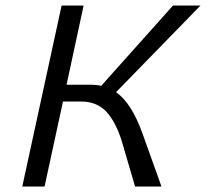

<svg xmlns="http://www.w3.org/2000/svg" viewBox="-20 -678 749 698"><path d="M402 -343Q459 -303 499 -190L567 0H471L423 -164Q401 -235 366.5 -272Q332 -309 274 -309H209L142 0H61L204 -658H284L222 -370H307Q332 -370 348 -366L609 -658H709Z"/></svg>

Font: EauTest Medium
Style: Italic
Weight: 500
Italic angle: -12°
Designer: Christian Thalmann (Catharsis Fonts)
Version: Version 0.001;PS 000.001;hotconv 1.0.88;makeotf.lib2.5.64775